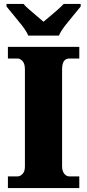

<svg xmlns="http://www.w3.org/2000/svg" viewBox="-20 -951 440 971"><path d="M20 0V-59H70Q82 -59 94 -71.5Q106 -84 106 -108V-600Q106 -629 94 -642Q82 -655 70 -655H20V-714H381V-655H330Q313 -655 303.5 -642Q294 -629 294 -599V-110Q294 -86 305 -72.5Q316 -59 330 -59H381V0ZM123 -771Q113 -794 92.5 -820.5Q72 -847 50 -873Q28 -899 13 -918V-931H99Q108 -920 127 -903.5Q146 -887 166 -870Q186 -853 200 -841Q214 -853 234.5 -870Q255 -887 273.5 -903.5Q292 -920 302 -931H388V-918Q373 -899 351 -873Q329 -847 308.5 -820.5Q288 -794 278 -771Z"/></svg>

Font: Noto Serif SemiCondensed Black
Style: Regular
Weight: 900
Width: 4
Designer: Monotype Design Team
Foundry: Monotype Imaging Inc.
Version: Version 2.014; ttfautohint (v1.8.4.7-5d5b)